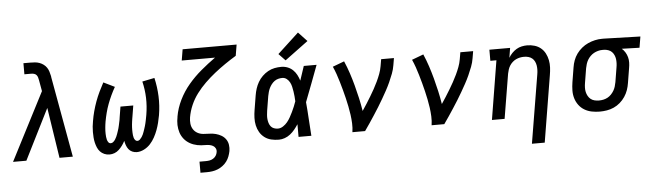

<svg xmlns="http://www.w3.org/2000/svg" viewBox="-56 -1014 4918 1449"><g transform="rotate(-5 2403.5 -290.0)"><path d="M8 0 272 -513 257 -597Q255 -608 252 -618.5Q249 -629 242 -637Q235 -645 224 -648Q213 -651 201 -651H151V-723V-735H201Q220 -735 238 -733.5Q256 -732 272.5 -726Q289 -720 303 -709.5Q317 -699 326.5 -685Q336 -671 341 -654.5Q346 -638 350 -620Q350 -618 350.5 -616Q351 -614 351 -611L461 0H360L301 -383L109 0Z M739 8Q718 8 699.5 0Q681 -8 668 -22Q655 -36 647.5 -54Q640 -72 635.5 -91Q631 -110 629.5 -130.5Q628 -151 628 -171.5Q628 -192 630 -213Q632 -234 636 -254Q642 -291 652 -328Q662 -365 675 -400.5Q688 -436 704.5 -470.5Q721 -505 739 -538L823 -497Q806 -467 791.5 -436Q777 -405 765 -373Q753 -341 744.5 -308Q736 -275 730 -242Q728 -230 726.5 -218.5Q725 -207 724 -195.5Q723 -184 722.5 -172.5Q722 -161 722.5 -149.5Q723 -138 724 -126.5Q725 -115 728 -104.5Q731 -94 737.5 -85Q744 -76 756 -76Q766 -76 775 -84Q784 -92 790 -101.5Q796 -111 800.5 -121Q805 -131 808.5 -141Q812 -151 815.5 -161.5Q819 -172 822 -182Q825 -192 827 -202.5Q829 -213 831.5 -223.5Q834 -234 836 -244.5Q838 -255 839 -265L852 -345H949L936 -265Q934 -255 932.5 -244.5Q931 -234 929.5 -223.5Q928 -213 927 -202.5Q926 -192 925.5 -182Q925 -172 925 -161.5Q925 -151 925.5 -141Q926 -131 927 -121Q928 -111 931 -101.5Q934 -92 940.5 -84Q947 -76 957 -76Q968 -76 976.5 -84.5Q985 -93 991 -102Q997 -111 1001.5 -121Q1006 -131 1009.5 -141.5Q1013 -152 1016.5 -162Q1020 -172 1023 -182.5Q1026 -193 1028.5 -203.5Q1031 -214 1033 -224Q1035 -234 1037 -244.5Q1039 -255 1041 -266Q1052 -331 1050 -394Q1048 -457 1033 -519L1126 -538Q1142 -469 1145 -398Q1148 -327 1136 -255Q1131 -227 1124 -199Q1117 -171 1107 -144Q1097 -117 1082.5 -90.5Q1068 -64 1048 -42Q1028 -20 1000.5 -6Q973 8 945 8Q927 8 910.5 0.5Q894 -7 883.5 -20.5Q873 -34 867 -51Q861 -68 858 -85Q849 -67 837 -50.5Q825 -34 810 -20Q795 -6 776.5 1Q758 8 739 8Z M1410 205V121H1459Q1473 121 1487 118.5Q1501 116 1514 108Q1527 100 1535 87.5Q1543 75 1545 61Q1548 45 1541.5 32Q1535 19 1522.5 12Q1510 5 1495 2.5Q1480 0 1464.5 0Q1449 0 1434 -1Q1419 -2 1404.5 -5Q1390 -8 1376 -13Q1362 -18 1349.5 -25Q1337 -32 1326 -41Q1315 -50 1306 -61Q1297 -72 1290 -84.5Q1283 -97 1278.5 -111Q1274 -125 1271.5 -139.5Q1269 -154 1268.5 -169Q1268 -184 1269.5 -199.5Q1271 -215 1274 -230Q1274 -231 1274 -231.5Q1274 -232 1274 -232Q1285 -296 1315 -357Q1345 -418 1389 -470Q1433 -522 1486 -566.5Q1539 -611 1595 -651H1343L1357 -735H1766L1752 -651Q1709 -625 1667.5 -596.5Q1626 -568 1587 -537Q1548 -506 1511.5 -470.5Q1475 -435 1445 -395Q1415 -355 1395.5 -310Q1376 -265 1368 -218Q1364 -194 1366.5 -170.5Q1369 -147 1381 -128Q1393 -109 1413 -98Q1433 -87 1457 -85Q1481 -83 1505 -82.5Q1529 -82 1551.5 -76Q1574 -70 1593.5 -58.5Q1613 -47 1626 -28.5Q1639 -10 1642.5 13.5Q1646 37 1642 61Q1638 81 1630.5 101Q1623 121 1610 138.5Q1597 156 1579 169.5Q1561 183 1541 191Q1521 199 1500 202Q1479 205 1459 205Z M2022 8Q1992 8 1964 1.5Q1936 -5 1913.5 -22Q1891 -39 1877 -63Q1863 -87 1857 -114.5Q1851 -142 1852 -172Q1853 -202 1858 -231L1876 -341Q1880 -366 1888 -391Q1896 -416 1909.5 -439.5Q1923 -463 1943 -482.5Q1963 -502 1986.5 -515Q2010 -528 2035.5 -533Q2061 -538 2087 -538Q2112 -538 2135 -529Q2158 -520 2175 -503.5Q2192 -487 2203 -466Q2214 -445 2221 -422Q2230 -449 2239 -476Q2248 -503 2257 -530H2354Q2328 -462 2302.5 -393Q2277 -324 2250 -256Q2256 -192 2259.5 -128Q2263 -64 2268 0H2171Q2171 -24 2171 -48Q2171 -72 2171 -96Q2158 -76 2142.5 -57Q2127 -38 2108 -23Q2089 -8 2066.5 0Q2044 8 2022 8ZM2022 -76Q2042 -76 2061 -88.5Q2080 -101 2093.5 -117.5Q2107 -134 2117.5 -153Q2128 -172 2137.5 -191.5Q2147 -211 2155 -230.5Q2163 -250 2170 -270Q2169 -289 2167.5 -307.5Q2166 -326 2163 -344.5Q2160 -363 2156 -381Q2152 -399 2143.5 -415Q2135 -431 2120.5 -442.5Q2106 -454 2087 -454Q2072 -454 2056.5 -450Q2041 -446 2028 -436.5Q2015 -427 2005 -414Q1995 -401 1988 -386.5Q1981 -372 1977 -357Q1973 -342 1970 -327L1952 -217Q1950 -202 1948.5 -186Q1947 -170 1948.5 -154.5Q1950 -139 1954.5 -124.5Q1959 -110 1968 -98.5Q1977 -87 1991.5 -81.5Q2006 -76 2022 -76ZM2124 -584 2074 -636 2235 -785 2301 -715Z M2579 0Q2584 -33 2582.5 -66.5Q2581 -100 2576.5 -132.5Q2572 -165 2565.5 -197Q2559 -229 2551.5 -260.5Q2544 -292 2535.5 -323Q2527 -354 2518 -385Q2509 -416 2498.5 -446Q2488 -476 2475 -505L2563 -538Q2583 -492 2598.5 -445Q2614 -398 2627 -349.5Q2640 -301 2651 -252Q2662 -203 2670 -153Q2687 -178 2703.5 -204Q2720 -230 2736 -256.5Q2752 -283 2767 -310Q2782 -337 2795 -364.5Q2808 -392 2818.5 -420Q2829 -448 2834 -477L2843 -530H2940L2931 -477Q2926 -445 2914 -413.5Q2902 -382 2888 -351Q2874 -320 2857.5 -290Q2841 -260 2824 -230.5Q2807 -201 2789 -172Q2771 -143 2752 -114Q2733 -85 2714 -56.5Q2695 -28 2675 0Z M3179 0Q3184 -33 3182.5 -66.5Q3181 -100 3176.5 -132.5Q3172 -165 3165.5 -197Q3159 -229 3151.5 -260.5Q3144 -292 3135.5 -323Q3127 -354 3118 -385Q3109 -416 3098.5 -446Q3088 -476 3075 -505L3163 -538Q3183 -492 3198.5 -445Q3214 -398 3227 -349.5Q3240 -301 3251 -252Q3262 -203 3270 -153Q3287 -178 3303.5 -204Q3320 -230 3336 -256.5Q3352 -283 3367 -310Q3382 -337 3395 -364.5Q3408 -392 3418.5 -420Q3429 -448 3434 -477L3443 -530H3540L3531 -477Q3526 -445 3514 -413.5Q3502 -382 3488 -351Q3474 -320 3457.5 -290Q3441 -260 3424 -230.5Q3407 -201 3389 -172Q3371 -143 3352 -114Q3333 -85 3314 -56.5Q3295 -28 3275 0Z M3921 205 4007 -313Q4010 -330 4010.5 -347Q4011 -364 4008.5 -380Q4006 -396 3999 -410.5Q3992 -425 3980 -435Q3968 -445 3952 -449.5Q3936 -454 3919 -454Q3903 -454 3888 -451Q3873 -448 3858 -441Q3843 -434 3830.5 -422.5Q3818 -411 3809.5 -397.5Q3801 -384 3796 -368.5Q3791 -353 3788 -338L3732 0H3636L3709 -446H3663V-530H3820L3808 -456Q3819 -475 3834.5 -491Q3850 -507 3868.5 -518Q3887 -529 3908 -533.5Q3929 -538 3949 -538Q3978 -538 4005 -530Q4032 -522 4052.5 -505Q4073 -488 4085.5 -464Q4098 -440 4103.5 -412.5Q4109 -385 4107.5 -356.5Q4106 -328 4101 -299L4018 205Z M4453 8Q4422 8 4392 2Q4362 -4 4337 -19Q4312 -34 4294.5 -57.5Q4277 -81 4268.5 -109.5Q4260 -138 4260.5 -169Q4261 -200 4266 -231L4284 -341Q4288 -368 4297.5 -394Q4307 -420 4323.5 -443Q4340 -466 4362.5 -484.5Q4385 -503 4410.5 -514.5Q4436 -526 4463 -532Q4490 -538 4517 -538Q4521 -538 4525 -538Q4529 -538 4533 -538L4807 -530L4793 -446L4659 -450Q4674 -437 4684.5 -420Q4695 -403 4700.5 -383Q4706 -363 4705.5 -341.5Q4705 -320 4701 -299L4683 -189Q4679 -162 4670 -136Q4661 -110 4645 -86Q4629 -62 4607 -43Q4585 -24 4559.5 -12.5Q4534 -1 4506.5 3.5Q4479 8 4453 8ZM4454 -76Q4471 -76 4487.5 -79.5Q4504 -83 4519 -91Q4534 -99 4546.5 -112Q4559 -125 4567.5 -139.5Q4576 -154 4581 -170Q4586 -186 4589 -203L4607 -313Q4610 -329 4610.5 -345.5Q4611 -362 4609 -377Q4607 -392 4600.5 -406.5Q4594 -421 4583.5 -431.5Q4573 -442 4558 -447.5Q4543 -453 4527 -454H4519Q4517 -454 4515 -454Q4513 -454 4511 -454Q4495 -454 4478.5 -449.5Q4462 -445 4447.5 -437Q4433 -429 4420.5 -416.5Q4408 -404 4399.5 -389.5Q4391 -375 4386 -359Q4381 -343 4378 -327L4360 -217Q4357 -200 4356.5 -182.5Q4356 -165 4359.5 -149Q4363 -133 4371 -118.5Q4379 -104 4391.5 -94Q4404 -84 4420.5 -80Q4437 -76 4454 -76Z"/></g></svg>

Font: Iosevka Slab MdExObl
Style: Regular
Weight: 500
Width: 7
Italic angle: -9°
Monospace: yes
Designer: Belleve Invis
Foundry: Belleve Invis
Version: Version 11.1.1; ttfautohint (v1.8.3)